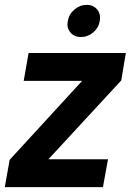

<svg xmlns="http://www.w3.org/2000/svg" viewBox="-33 -773 540 793"><path d="M486.8 -554.2 467.8 -440.9 167 -115.2H413.1L392.1 0H-13.2L6.8 -112.8L306.2 -439H64.9L85 -554.2ZM301.8 -620.1Q273.4 -620.1 257.6 -639.2Q241.7 -658.2 247.1 -686Q251.5 -713.9 274.2 -733.4Q296.9 -752.9 325.2 -752.9Q353 -752.9 368.7 -733.4Q384.3 -713.9 378.9 -686Q374.5 -658.2 352.1 -639.2Q329.6 -620.1 301.8 -620.1Z"/></svg>

Font: SVN-Poppins SemiBold
Style: Italic
Weight: 600
Italic angle: -10°
Designer: Ninad Kale (Devanagari), Jonny Pinhorn (Latin)
Foundry: Indian Type Foundry
Version: Version 3.002 2017